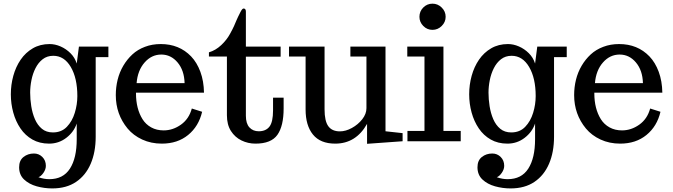

<svg xmlns="http://www.w3.org/2000/svg" viewBox="-20 -782 3724 1063"><path d="M269 261.2Q225.1 261.2 183.1 249.5Q141.1 237.8 113.5 211.9Q85.9 186 85.9 144Q85.9 106.4 110.1 87.2Q134.3 67.9 168 67.9Q195.3 67.9 214.6 87.2Q233.9 106.4 233.9 136.2Q233.9 155.3 220.7 174.6Q207.5 193.8 192.9 199.2Q223.6 210 252.9 210Q329.6 210 367.2 151.6Q404.8 93.3 404.8 -11.2V-98.1Q389.2 -51.3 347.2 -19Q305.2 13.2 252 13.2Q199.2 13.2 159.4 -9.5Q119.6 -32.2 93.3 -71Q66.9 -109.9 53.5 -158.7Q40 -207.5 40 -259.8Q40 -312.5 53.7 -362.3Q67.4 -412.1 94.5 -451.7Q121.6 -491.2 161.9 -514.6Q202.1 -538.1 254.9 -538.1Q284.7 -538.1 315.2 -524.9Q345.7 -511.7 370.1 -487.5Q394.5 -463.4 404.8 -430.2L417 -523.9H580.1V-465.8H509.8V-24.9Q509.8 60.1 482.2 124.5Q454.6 189 401.1 225.1Q347.7 261.2 269 261.2ZM272.9 -48.8Q320.3 -48.8 350.1 -79.8Q379.9 -110.8 394 -157.2Q408.2 -203.6 408.2 -250Q408.2 -349.6 371.8 -411.4Q335.4 -473.1 274.9 -473.1Q240.7 -473.1 216.3 -454.1Q191.9 -435.1 176.5 -404.5Q161.1 -374 154.1 -338.4Q147 -302.7 147 -269Q147 -232.4 153.1 -193.8Q159.2 -155.3 173.3 -122.3Q187.5 -89.4 211.9 -69.1Q236.3 -48.8 272.9 -48.8Z M876 13.2Q816.4 13.2 767.3 -9.5Q718.3 -32.2 686.5 -70.3Q621.1 -149.4 621.1 -255.4Q621.1 -299.3 631.3 -340.8Q641.6 -382.3 662.6 -418Q683.6 -453.6 712.9 -480.7Q742.2 -507.8 782.7 -522.9Q822.3 -538.1 870.1 -538.1Q972.2 -538.1 1038.1 -469.7Q1070.3 -436 1089.4 -384.5Q1108.4 -333 1109.4 -269H732.9V-265.1Q732.9 -180.2 769 -122.1Q787.1 -93.3 817.1 -76.7Q847.2 -60.1 886.2 -60.1Q937 -60.1 981.7 -91.8Q1026.4 -123.5 1042 -181.2L1099.1 -163.1Q1080.1 -82.5 1021.5 -34.7Q962.9 13.2 876 13.2ZM736.3 -321.8H1002Q1000 -392.6 963.1 -436.3Q926.3 -480 873 -480Q819.3 -480 780.8 -436.3Q742.2 -392.6 736.3 -321.8Z M1394.5 13.2Q1353 13.2 1316.9 -4.4Q1280.8 -22 1258.5 -56.9Q1236.3 -91.8 1236.3 -144V-469.2H1136.7V-492.2Q1174.3 -503.4 1205.1 -532.5Q1235.8 -561.5 1253.9 -595.2Q1269 -622.6 1275.9 -638.4Q1282.7 -654.3 1289.6 -670.4Q1296.4 -686.5 1310.5 -713.9Q1320.8 -734.9 1328.6 -734.9Q1341.3 -734.9 1341.3 -717.8V-523.9H1533.7V-468.3H1341.3V-141.1Q1341.3 -98.1 1360.8 -76.7Q1380.4 -55.2 1412.6 -55.2Q1451.7 -55.2 1471.7 -80.8Q1491.7 -106.4 1491.7 -170.9V-241.2H1550.3V-181.2Q1550.3 -84.5 1515.9 -35.6Q1481.4 13.2 1394.5 13.2Z M2012.2 14.2V-96.2Q1950.7 13.2 1835.9 13.2Q1753.4 13.2 1712.6 -37.1Q1671.9 -87.4 1671.9 -175.8V-469.2H1580.1V-523.9H1776.9V-176.8Q1776.9 -111.8 1797.6 -83.3Q1818.4 -54.7 1861.8 -54.7Q1894 -54.7 1928.2 -73.5Q1962.4 -92.3 1985.6 -121.8Q2008.8 -151.4 2008.8 -183.1V-469.2H1919.9V-523.9H2114.3V-55.2L2209 -44.9V0Z M2235.8 0V-57.1H2330.1V-469.2H2234.9V-523.9H2435.1V-57.1H2530.8V0ZM2374.5 -616.7Q2344.7 -616.7 2323.5 -638.2Q2302.2 -659.7 2302.2 -689Q2302.2 -719.2 2323.5 -740.5Q2344.7 -761.7 2374.5 -761.7Q2403.8 -761.7 2425.5 -740.2Q2447.3 -718.8 2447.3 -689Q2447.3 -659.7 2425.5 -638.2Q2403.8 -616.7 2374.5 -616.7Z M2806.6 261.2Q2762.7 261.2 2720.7 249.5Q2678.7 237.8 2651.1 211.9Q2623.5 186 2623.5 144Q2623.5 106.4 2647.7 87.2Q2671.9 67.9 2705.6 67.9Q2732.9 67.9 2752.2 87.2Q2771.5 106.4 2771.5 136.2Q2771.5 155.3 2758.3 174.6Q2745.1 193.8 2730.5 199.2Q2761.2 210 2790.5 210Q2867.2 210 2904.8 151.6Q2942.4 93.3 2942.4 -11.2V-98.1Q2926.8 -51.3 2884.8 -19Q2842.8 13.2 2789.6 13.2Q2736.8 13.2 2697 -9.5Q2657.2 -32.2 2630.9 -71Q2604.5 -109.9 2591.1 -158.7Q2577.6 -207.5 2577.6 -259.8Q2577.6 -312.5 2591.3 -362.3Q2605 -412.1 2632.1 -451.7Q2659.2 -491.2 2699.5 -514.6Q2739.7 -538.1 2792.5 -538.1Q2822.3 -538.1 2852.8 -524.9Q2883.3 -511.7 2907.7 -487.5Q2932.1 -463.4 2942.4 -430.2L2954.6 -523.9H3117.7V-465.8H3047.4V-24.9Q3047.4 60.1 3019.8 124.5Q2992.2 189 2938.7 225.1Q2885.3 261.2 2806.6 261.2ZM2810.5 -48.8Q2857.9 -48.8 2887.7 -79.8Q2917.5 -110.8 2931.6 -157.2Q2945.8 -203.6 2945.8 -250Q2945.8 -349.6 2909.4 -411.4Q2873 -473.1 2812.5 -473.1Q2778.3 -473.1 2753.9 -454.1Q2729.5 -435.1 2714.1 -404.5Q2698.7 -374 2691.7 -338.4Q2684.6 -302.7 2684.6 -269Q2684.6 -232.4 2690.7 -193.8Q2696.8 -155.3 2710.9 -122.3Q2725.1 -89.4 2749.5 -69.1Q2773.9 -48.8 2810.5 -48.8Z M3413.6 13.2Q3354 13.2 3304.9 -9.5Q3255.9 -32.2 3224.1 -70.3Q3158.7 -149.4 3158.7 -255.4Q3158.7 -299.3 3168.9 -340.8Q3179.2 -382.3 3200.2 -418Q3221.2 -453.6 3250.5 -480.7Q3279.8 -507.8 3320.3 -522.9Q3359.9 -538.1 3407.7 -538.1Q3509.8 -538.1 3575.7 -469.7Q3607.9 -436 3627 -384.5Q3646 -333 3647 -269H3270.5V-265.1Q3270.5 -180.2 3306.6 -122.1Q3324.7 -93.3 3354.7 -76.7Q3384.8 -60.1 3423.8 -60.1Q3474.6 -60.1 3519.3 -91.8Q3564 -123.5 3579.6 -181.2L3636.7 -163.1Q3617.7 -82.5 3559.1 -34.7Q3500.5 13.2 3413.6 13.2ZM3273.9 -321.8H3539.6Q3537.6 -392.6 3500.7 -436.3Q3463.9 -480 3410.6 -480Q3356.9 -480 3318.4 -436.3Q3279.8 -392.6 3273.9 -321.8Z"/></svg>

Font: Trocchi
Style: Regular
Weight: 400
Designer: Vernon Adams
Foundry: Vernon Adams
Version: Version 1.101; ttfautohint (v1.8.4.7-5d5b);gftools[0.9.27]